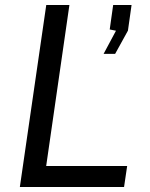

<svg xmlns="http://www.w3.org/2000/svg" viewBox="-20 -743 597 763"><path d="M58.9 0 163.8 -723H255.8L163.5 -83.2H485.3L473 0ZM391.7 -528.9 440.9 -620.9 416 -625.9 429.7 -723H502.8L488.4 -621.2L437.5 -528.9Z"/></svg>

Font: Public Sans Thin
Style: Italic
Weight: 100
Italic angle: -8°
Designer: The Public Sans project authors (U.S. Web Design System). Libre Franklin designed by Pablo Impallari and Rodrigo Fuenzal
Version: Version 2.000